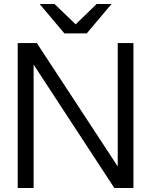

<svg xmlns="http://www.w3.org/2000/svg" viewBox="-20 -934 751 954"><path d="M548 0H643V-720H565V-107L163 -720H68V0H147V-613ZM177 -914 300 -768H411L534 -914H460L356 -813L251 -914Z"/></svg>

Font: Aspekta 350
Style: Regular
Weight: 350
Designer: Ivo Dolenc
Version: Version 2.000